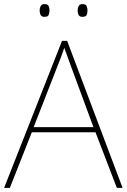

<svg xmlns="http://www.w3.org/2000/svg" viewBox="-20 -915 617 935"><path d="M549 0 445 -271H135L28 0H0L282 -716H307L577 0ZM325 -594Q319 -611 311 -632.5Q303 -654 293 -682Q286 -660 277 -636.5Q268 -613 260 -593L144 -296H435ZM173 -864Q173 -876 178 -885.5Q183 -895 196 -895Q213 -895 217 -885.5Q221 -876 221 -864Q221 -851 217 -842Q213 -833 196 -833Q183 -833 178 -842Q173 -851 173 -864ZM358 -864Q358 -876 363 -885.5Q368 -895 381 -895Q398 -895 402 -885.5Q406 -876 406 -864Q406 -851 402 -842Q398 -833 381 -833Q368 -833 363 -842Q358 -851 358 -864Z"/></svg>

Font: Noto Sans Syriac Western Thin
Style: Regular
Weight: 100
Designer: Patrick Giasson and the Monotype Design Team
Foundry: Monotype Imaging Inc.
Version: Version 3.000; ttfautohint (v1.8.4.7-5d5b)